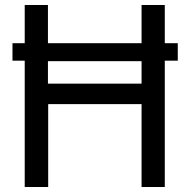

<svg xmlns="http://www.w3.org/2000/svg" viewBox="-20 -749 762 769"><path d="M172 -504V-414H547V-504ZM79 -576V-729H172V-576H547V-729H640V-576H692V-506H640V0H547V-332H173V0H79V-506H30V-576Z"/></svg>

Font: ColatingCofangSans
Style: Regular
Weight: 400
Foundry: GNU
Version: Version 412.227;June 27, 2022;FontCreator 11.0.0.2412 32-bit